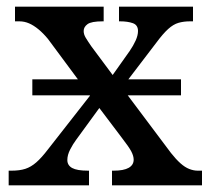

<svg xmlns="http://www.w3.org/2000/svg" viewBox="-20 -556 631 576"><path d="M77 -270V-318H523V-270ZM6 0V-44H15Q39 -44 56 -49.5Q73 -55 89 -69Q105 -83 124 -108L250 -269L124 -439Q110 -456 95.5 -468Q81 -480 67 -486Q53 -492 38 -492H25V-536H291V-492H288Q254 -492 242.5 -483.5Q231 -475 231 -463Q231 -453 237 -443Q243 -433 254 -417L318 -331L369 -403Q380 -419 387 -434.5Q394 -450 394 -463Q394 -481 378.5 -486.5Q363 -492 340 -492H337V-536H559V-492H550Q531 -492 515.5 -487.5Q500 -483 484.5 -469Q469 -455 449 -428L346 -293L493 -97Q508 -78 521.5 -66Q535 -54 548 -49Q561 -44 573 -44H586V0H316V-44H321Q351 -44 366 -52.5Q381 -61 381 -77Q381 -88 374 -101.5Q367 -115 343 -146L278 -232L208 -136Q199 -124 190.5 -107.5Q182 -91 182 -76Q182 -60 196.5 -52Q211 -44 244 -44H247V0Z"/></svg>

Font: ET Text
Style: Regular
Weight: 470
Designer: Monotype Design Team
Foundry: Monotype Imaging Inc.
Version: Version 2.009